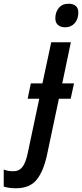

<svg xmlns="http://www.w3.org/2000/svg" viewBox="-148 -767 439 1027"><path d="M148 -669Q148 -702 166.5 -724.5Q185 -747 219 -747Q244 -747 257.5 -735Q271 -723 271 -700Q271 -665 251.5 -643Q232 -621 201 -621Q176 -621 162 -633.5Q148 -646 148 -669ZM-128 231V140Q-105 149 -77 149Q-46 149 -28 126Q-10 103 1 49L62 -239H0L17 -321H79L126 -541H231L185 -321H248L230 -239H167L104 59Q85 149 48 194.5Q11 240 -63 240Q-101 240 -128 231Z"/></svg>

Font: Noto Sans UI NarrowMedium
Style: Italic
Weight: 500
Width: 4
Italic angle: -12°
Designer: Monotype Design Team
Foundry: Monotype Imaging Inc.
Version: Version 1.001